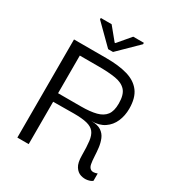

<svg xmlns="http://www.w3.org/2000/svg" viewBox="-175 -833 881 954"><g transform="rotate(30 265.5 -356.0)"><path d="M62 0V-563H248Q320 -563 369.5 -548.5Q419 -534 445.5 -499Q472 -464 472 -402Q472 -362 457.5 -328.5Q443 -295 413.5 -275Q384 -255 340 -255Q376 -255 396 -241.5Q416 -228 425 -206Q434 -184 437 -159Q440 -134 441 -110Q442 -86 445.5 -68Q449 -50 461 -43Q473 -36 497 -45V-3Q488 5 469.5 8.5Q451 12 431 6Q411 0 397.5 -21Q384 -42 384 -83Q384 -133 380 -164.5Q376 -196 362.5 -213Q349 -230 321 -237Q293 -244 246 -244Q199 -244 127 -243V0ZM127 -292H258Q311 -292 345.5 -301Q380 -310 397 -332.5Q414 -355 414 -398Q414 -449 393 -472Q372 -495 332.5 -501.5Q293 -508 235 -508H127ZM233 -606 124 -714V-722H186L245 -650H249L310 -722H371V-714L261 -606Z"/></g></svg>

Font: Darker Grotesque Medium
Style: Regular
Weight: 500
Designer: Gabriel Lam
Foundry: TypeRant
Version: Version 1.000;gftools[0.9.28]